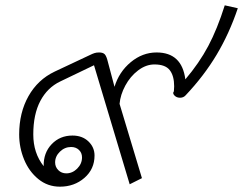

<svg xmlns="http://www.w3.org/2000/svg" viewBox="-20 -692 913 721"><path d="M52 -187Q52 -269 87 -331Q122 -393 185 -423L319 -486Q327 -490 334.5 -492.5Q342 -495 352 -495Q367 -495 373.5 -488Q380 -481 385 -460L410 -366Q427 -422 471 -458.5Q515 -495 568 -495Q663 -495 676 -394Q728 -455 762 -519Q796 -583 824 -672L873 -661Q841 -566 793.5 -486.5Q746 -407 677 -334Q669 -325 656 -325Q643 -325 635 -333.5Q627 -342 633 -349L634 -368Q634 -407 617.5 -428.5Q601 -450 560 -450Q528 -450 498.5 -427.5Q469 -405 450.5 -370.5Q432 -336 429 -302L513 -23L467 0L333 -447L206 -386Q158 -363 131.5 -313Q105 -263 105 -187Q105 -117 144 -68Q143 -118 174 -150.5Q205 -183 252 -183Q289 -183 312 -161Q335 -139 335 -108Q335 -57 297 -24Q259 9 205 9Q159 9 124 -19.5Q89 -48 70.5 -93Q52 -138 52 -187ZM288 -101Q288 -118 276.5 -129Q265 -140 247 -140Q223 -140 205 -122.5Q187 -105 187 -82Q187 -65 199 -53Q211 -41 229 -41Q252 -41 270 -59Q288 -77 288 -101Z"/></svg>

Font: Niramit ExtraLight
Style: Italic
Weight: 200
Italic angle: -10°
Designer: Katatrad Aksorn Co.,Ltd.
Foundry: Cadson Demak Co.,Ltd.
Version: Version 1.000; ttfautohint (v1.6)